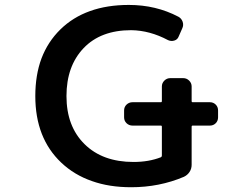

<svg xmlns="http://www.w3.org/2000/svg" viewBox="-20 -785 1040 794"><path d="M522.5 -10.7Q431.6 -10.7 360.4 -36.1Q287.1 -61.5 233.4 -112.3Q179.7 -163.1 152.8 -231.9Q126 -300.8 126 -387.7Q126 -474.6 151.4 -543Q177.7 -612.3 229.5 -663.1Q281.2 -713.9 352.5 -739.3Q422.9 -764.6 512.7 -764.6Q625 -764.6 717.8 -715.8Q730.5 -709 735.4 -694.8Q740.2 -680.7 733.4 -667L718.8 -633.8Q713.9 -621.1 700.7 -617.2Q687.5 -613.3 674.8 -619.1Q599.6 -659.2 522.5 -660.2Q396.5 -660.2 325.7 -585.9Q254.9 -511.7 254.9 -387.7Q254.9 -262.7 329.6 -189Q404.3 -115.2 532.2 -115.2Q595.7 -115.2 645.5 -134.8Q649.4 -136.7 649.4 -141.6V-260.7Q649.4 -265.6 645.5 -265.6H528.3Q513.7 -265.6 503.4 -275.4Q493.2 -285.2 493.2 -299.8V-328.1Q493.2 -342.8 503.4 -352.5Q513.7 -362.3 528.3 -362.3H645.5Q649.4 -362.3 649.4 -367.2V-427.7Q649.4 -441.4 659.7 -451.7Q669.9 -461.9 684.6 -461.9H737.3Q752 -461.9 762.2 -451.7Q772.5 -441.4 772.5 -427.7V-367.2Q772.5 -362.3 776.4 -362.3H847.7Q862.3 -362.3 872.1 -352.5Q881.8 -342.8 881.8 -328.1V-299.8Q881.8 -285.2 872.1 -275.4Q862.3 -265.6 847.7 -265.6H776.4Q772.5 -265.6 772.5 -260.7V-103.5Q772.5 -86.9 763.7 -73.7Q754.9 -60.5 740.2 -53.7Q638.7 -10.7 522.5 -10.7Z"/></svg>

Font: Rounded-L Mgen+ 1m medium
Style: Regular
Weight: 500
Designer: [Source Han Sans]
Ryoko NISHIZUKA  (kana & ideographs); Paul D. Hunt (Latin, Greek & Cyrillic); Wenlong ZHANG  (bopomofo
Version: Version 1.059.20150602